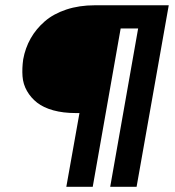

<svg xmlns="http://www.w3.org/2000/svg" viewBox="-20 -715 670 735"><path d="M342.8 -694.8H626L502.9 0H401.9L508.8 -606H441.9L335 0H233.9L284.2 -282.2H270Q221.7 -282.2 183.8 -292.7Q146 -303.2 122.1 -322Q98.1 -340.8 83.3 -366.7Q68.4 -392.6 66.2 -423.1Q64 -453.6 68.8 -487.8Q76.7 -531.2 97.4 -567.9Q118.2 -604.5 151.4 -633.3Q184.6 -662.1 233.9 -678.5Q283.2 -694.8 342.8 -694.8Z"/></svg>

Font: Poppins Medium
Style: Italic
Weight: 500
Italic angle: -10°
Designer: Ninad Kale (Devanagari), Jonny Pinhorn (Latin)
Foundry: Indian Type Foundry
Version: Version 3.200;PS 1.000;hotconv 16.6.54;makeotf.lib2.5.65590